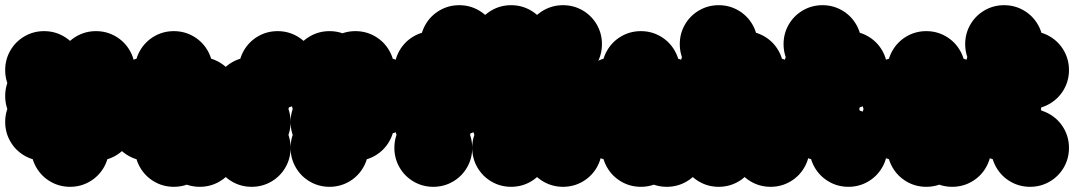

<svg xmlns="http://www.w3.org/2000/svg" viewBox="-70 -620 4140 740"><path d="M-50 -350Q-50 -391 -30 -425.5Q-10 -460 24.5 -480Q59 -500 100 -500Q141 -500 175.5 -480Q210 -460 230 -425.5Q250 -391 250 -350Q250 -309 230 -274.5Q210 -240 175.5 -220Q141 -200 100 -200Q59 -200 24.5 -220Q-10 -240 -30 -274.5Q-50 -309 -50 -350ZM150 -150Q150 -191 170 -225.5Q190 -260 224.5 -280Q259 -300 300 -300Q341 -300 375.5 -280Q410 -260 430 -225.5Q450 -191 450 -150Q450 -109 430 -74.5Q410 -40 375.5 -20Q341 0 300 0Q259 0 224.5 -20Q190 -40 170 -74.5Q150 -109 150 -150ZM150 -250Q150 -291 170 -325.5Q190 -360 224.5 -380Q259 -400 300 -400Q341 -400 375.5 -380Q410 -360 430 -325.5Q450 -291 450 -250Q450 -209 430 -174.5Q410 -140 375.5 -120Q341 -100 300 -100Q259 -100 224.5 -120Q190 -140 170 -174.5Q150 -209 150 -250ZM50 -50Q50 -91 70 -125.5Q90 -160 124.5 -180Q159 -200 200 -200Q241 -200 275.5 -180Q310 -160 330 -125.5Q350 -91 350 -50Q350 -9 330 25.5Q310 60 275.5 80Q241 100 200 100Q159 100 124.5 80Q90 60 70 25.5Q50 -9 50 -50ZM150 -350Q150 -391 170 -425.5Q190 -460 224.5 -480Q259 -500 300 -500Q341 -500 375.5 -480Q410 -460 430 -425.5Q450 -391 450 -350Q450 -309 430 -274.5Q410 -240 375.5 -220Q341 -200 300 -200Q259 -200 224.5 -220Q190 -240 170 -274.5Q150 -309 150 -350ZM-50 -250Q-50 -291 -30 -325.5Q-10 -360 24.5 -380Q59 -400 100 -400Q141 -400 175.5 -380Q210 -360 230 -325.5Q250 -291 250 -250Q250 -209 230 -174.5Q210 -140 175.5 -120Q141 -100 100 -100Q59 -100 24.5 -120Q-10 -140 -30 -174.5Q-50 -209 -50 -250ZM-50 -150Q-50 -191 -30 -225.5Q-10 -260 24.5 -280Q59 -300 100 -300Q141 -300 175.5 -280Q210 -260 230 -225.5Q250 -191 250 -150Q250 -109 230 -74.5Q210 -40 175.5 -20Q141 0 100 0Q59 0 24.5 -20Q-10 -40 -30 -74.5Q-50 -109 -50 -150Z M550 -250Q550 -291 570 -325.5Q590 -360 624.5 -380Q659 -400 700 -400Q741 -400 775.5 -380Q810 -360 830 -325.5Q850 -291 850 -250Q850 -209 830 -174.5Q810 -140 775.5 -120Q741 -100 700 -100Q659 -100 624.5 -120Q590 -140 570 -174.5Q550 -209 550 -250ZM450 -250Q450 -291 470 -325.5Q490 -360 524.5 -380Q559 -400 600 -400Q641 -400 675.5 -380Q710 -360 730 -325.5Q750 -291 750 -250Q750 -209 730 -174.5Q710 -140 675.5 -120Q641 -100 600 -100Q559 -100 524.5 -120Q490 -140 470 -174.5Q450 -209 450 -250ZM450 -350Q450 -391 470 -425.5Q490 -460 524.5 -480Q559 -500 600 -500Q641 -500 675.5 -480Q710 -460 730 -425.5Q750 -391 750 -350Q750 -309 730 -274.5Q710 -240 675.5 -220Q641 -200 600 -200Q559 -200 524.5 -220Q490 -240 470 -274.5Q450 -309 450 -350ZM450 -50Q450 -91 470 -125.5Q490 -160 524.5 -180Q559 -200 600 -200Q641 -200 675.5 -180Q710 -160 730 -125.5Q750 -91 750 -50Q750 -9 730 25.5Q710 60 675.5 80Q641 100 600 100Q559 100 524.5 80Q490 60 470 25.5Q450 -9 450 -50ZM350 -250Q350 -291 370 -325.5Q390 -360 424.5 -380Q459 -400 500 -400Q541 -400 575.5 -380Q610 -360 630 -325.5Q650 -291 650 -250Q650 -209 630 -174.5Q610 -140 575.5 -120Q541 -100 500 -100Q459 -100 424.5 -120Q390 -140 370 -174.5Q350 -209 350 -250ZM350 -150Q350 -191 370 -225.5Q390 -260 424.5 -280Q459 -300 500 -300Q541 -300 575.5 -280Q610 -260 630 -225.5Q650 -191 650 -150Q650 -109 630 -74.5Q610 -40 575.5 -20Q541 0 500 0Q459 0 424.5 -20Q390 -40 370 -74.5Q350 -109 350 -150ZM550 -50Q550 -91 570 -125.5Q590 -160 624.5 -180Q659 -200 700 -200Q741 -200 775.5 -180Q810 -160 830 -125.5Q850 -91 850 -50Q850 -9 830 25.5Q810 60 775.5 80Q741 100 700 100Q659 100 624.5 80Q590 60 570 25.5Q550 -9 550 -50Z M750 -250Q750 -291 770 -325.5Q790 -360 824.5 -380Q859 -400 900 -400Q941 -400 975.5 -380Q1010 -360 1030 -325.5Q1050 -291 1050 -250Q1050 -209 1030 -174.5Q1010 -140 975.5 -120Q941 -100 900 -100Q859 -100 824.5 -120Q790 -140 770 -174.5Q750 -209 750 -250ZM750 -50Q750 -91 770 -125.5Q790 -160 824.5 -180Q859 -200 900 -200Q941 -200 975.5 -180Q1010 -160 1030 -125.5Q1050 -91 1050 -50Q1050 -9 1030 25.5Q1010 60 975.5 80Q941 100 900 100Q859 100 824.5 80Q790 60 770 25.5Q750 -9 750 -50ZM850 -350Q850 -391 870 -425.5Q890 -460 924.5 -480Q959 -500 1000 -500Q1041 -500 1075.5 -480Q1110 -460 1130 -425.5Q1150 -391 1150 -350Q1150 -309 1130 -274.5Q1110 -240 1075.5 -220Q1041 -200 1000 -200Q959 -200 924.5 -220Q890 -240 870 -274.5Q850 -309 850 -350ZM750 -150Q750 -191 770 -225.5Q790 -260 824.5 -280Q859 -300 900 -300Q941 -300 975.5 -280Q1010 -260 1030 -225.5Q1050 -191 1050 -150Q1050 -109 1030 -74.5Q1010 -40 975.5 -20Q941 0 900 0Q859 0 824.5 -20Q790 -40 770 -74.5Q750 -109 750 -150Z M1250 -250Q1250 -291 1270 -325.5Q1290 -360 1324.5 -380Q1359 -400 1400 -400Q1441 -400 1475.5 -380Q1510 -360 1530 -325.5Q1550 -291 1550 -250Q1550 -209 1530 -174.5Q1510 -140 1475.5 -120Q1441 -100 1400 -100Q1359 -100 1324.5 -120Q1290 -140 1270 -174.5Q1250 -209 1250 -250ZM1150 -150Q1150 -191 1170 -225.5Q1190 -260 1224.5 -280Q1259 -300 1300 -300Q1341 -300 1375.5 -280Q1410 -260 1430 -225.5Q1450 -191 1450 -150Q1450 -109 1430 -74.5Q1410 -40 1375.5 -20Q1341 0 1300 0Q1259 0 1224.5 -20Q1190 -40 1170 -74.5Q1150 -109 1150 -150ZM1050 -350Q1050 -391 1070 -425.5Q1090 -460 1124.5 -480Q1159 -500 1200 -500Q1241 -500 1275.5 -480Q1310 -460 1330 -425.5Q1350 -391 1350 -350Q1350 -309 1330 -274.5Q1310 -240 1275.5 -220Q1241 -200 1200 -200Q1159 -200 1124.5 -220Q1090 -240 1070 -274.5Q1050 -309 1050 -350ZM1150 -350Q1150 -391 1170 -425.5Q1190 -460 1224.5 -480Q1259 -500 1300 -500Q1341 -500 1375.5 -480Q1410 -460 1430 -425.5Q1450 -391 1450 -350Q1450 -309 1430 -274.5Q1410 -240 1375.5 -220Q1341 -200 1300 -200Q1259 -200 1224.5 -220Q1190 -240 1170 -274.5Q1150 -309 1150 -350ZM1050 -250Q1050 -291 1070 -325.5Q1090 -360 1124.5 -380Q1159 -400 1200 -400Q1241 -400 1275.5 -380Q1310 -360 1330 -325.5Q1350 -291 1350 -250Q1350 -209 1330 -174.5Q1310 -140 1275.5 -120Q1241 -100 1200 -100Q1159 -100 1124.5 -120Q1090 -140 1070 -174.5Q1050 -209 1050 -250ZM1050 -150Q1050 -191 1070 -225.5Q1090 -260 1124.5 -280Q1159 -300 1200 -300Q1241 -300 1275.5 -280Q1310 -260 1330 -225.5Q1350 -191 1350 -150Q1350 -109 1330 -74.5Q1310 -40 1275.5 -20Q1241 0 1200 0Q1159 0 1124.5 -20Q1090 -40 1070 -74.5Q1050 -109 1050 -150ZM1050 -50Q1050 -91 1070 -125.5Q1090 -160 1124.5 -180Q1159 -200 1200 -200Q1241 -200 1275.5 -180Q1310 -160 1330 -125.5Q1350 -91 1350 -50Q1350 -9 1330 25.5Q1310 60 1275.5 80Q1241 100 1200 100Q1159 100 1124.5 80Q1090 60 1070 25.5Q1050 -9 1050 -50Z M1450 -350Q1450 -391 1470 -425.5Q1490 -460 1524.5 -480Q1559 -500 1600 -500Q1641 -500 1675.5 -480Q1710 -460 1730 -425.5Q1750 -391 1750 -350Q1750 -309 1730 -274.5Q1710 -240 1675.5 -220Q1641 -200 1600 -200Q1559 -200 1524.5 -220Q1490 -240 1470 -274.5Q1450 -309 1450 -350ZM1550 -250Q1550 -291 1570 -325.5Q1590 -360 1624.5 -380Q1659 -400 1700 -400Q1741 -400 1775.5 -380Q1810 -360 1830 -325.5Q1850 -291 1850 -250Q1850 -209 1830 -174.5Q1810 -140 1775.5 -120Q1741 -100 1700 -100Q1659 -100 1624.5 -120Q1590 -140 1570 -174.5Q1550 -209 1550 -250ZM1450 -50Q1450 -91 1470 -125.5Q1490 -160 1524.5 -180Q1559 -200 1600 -200Q1641 -200 1675.5 -180Q1710 -160 1730 -125.5Q1750 -91 1750 -50Q1750 -9 1730 25.5Q1710 60 1675.5 80Q1641 100 1600 100Q1559 100 1524.5 80Q1490 60 1470 25.5Q1450 -9 1450 -50ZM1550 -450Q1550 -491 1570 -525.5Q1590 -560 1624.5 -580Q1659 -600 1700 -600Q1741 -600 1775.5 -580Q1810 -560 1830 -525.5Q1850 -491 1850 -450Q1850 -409 1830 -374.5Q1810 -340 1775.5 -320Q1741 -300 1700 -300Q1659 -300 1624.5 -320Q1590 -340 1570 -374.5Q1550 -409 1550 -450ZM1450 -250Q1450 -291 1470 -325.5Q1490 -360 1524.5 -380Q1559 -400 1600 -400Q1641 -400 1675.5 -380Q1710 -360 1730 -325.5Q1750 -291 1750 -250Q1750 -209 1730 -174.5Q1710 -140 1675.5 -120Q1641 -100 1600 -100Q1559 -100 1524.5 -120Q1490 -140 1470 -174.5Q1450 -209 1450 -250ZM1450 -150Q1450 -191 1470 -225.5Q1490 -260 1524.5 -280Q1559 -300 1600 -300Q1641 -300 1675.5 -280Q1710 -260 1730 -225.5Q1750 -191 1750 -150Q1750 -109 1730 -74.5Q1710 -40 1675.5 -20Q1641 0 1600 0Q1559 0 1524.5 -20Q1490 -40 1470 -74.5Q1450 -109 1450 -150Z M1750 -450Q1750 -491 1770 -525.5Q1790 -560 1824.5 -580Q1859 -600 1900 -600Q1941 -600 1975.5 -580Q2010 -560 2030 -525.5Q2050 -491 2050 -450Q2050 -409 2030 -374.5Q2010 -340 1975.5 -320Q1941 -300 1900 -300Q1859 -300 1824.5 -320Q1790 -340 1770 -374.5Q1750 -409 1750 -450ZM1750 -350Q1750 -391 1770 -425.5Q1790 -460 1824.5 -480Q1859 -500 1900 -500Q1941 -500 1975.5 -480Q2010 -460 2030 -425.5Q2050 -391 2050 -350Q2050 -309 2030 -274.5Q2010 -240 1975.5 -220Q1941 -200 1900 -200Q1859 -200 1824.5 -220Q1790 -240 1770 -274.5Q1750 -309 1750 -350ZM1750 -250Q1750 -291 1770 -325.5Q1790 -360 1824.5 -380Q1859 -400 1900 -400Q1941 -400 1975.5 -380Q2010 -360 2030 -325.5Q2050 -291 2050 -250Q2050 -209 2030 -174.5Q2010 -140 1975.5 -120Q1941 -100 1900 -100Q1859 -100 1824.5 -120Q1790 -140 1770 -174.5Q1750 -209 1750 -250ZM1750 -150Q1750 -191 1770 -225.5Q1790 -260 1824.5 -280Q1859 -300 1900 -300Q1941 -300 1975.5 -280Q2010 -260 2030 -225.5Q2050 -191 2050 -150Q2050 -109 2030 -74.5Q2010 -40 1975.5 -20Q1941 0 1900 0Q1859 0 1824.5 -20Q1790 -40 1770 -74.5Q1750 -109 1750 -150ZM1750 -50Q1750 -91 1770 -125.5Q1790 -160 1824.5 -180Q1859 -200 1900 -200Q1941 -200 1975.5 -180Q2010 -160 2030 -125.5Q2050 -91 2050 -50Q2050 -9 2030 25.5Q2010 60 1975.5 80Q1941 100 1900 100Q1859 100 1824.5 80Q1790 60 1770 25.5Q1750 -9 1750 -50Z M1950 -250Q1950 -291 1970 -325.5Q1990 -360 2024.5 -380Q2059 -400 2100 -400Q2141 -400 2175.5 -380Q2210 -360 2230 -325.5Q2250 -291 2250 -250Q2250 -209 2230 -174.5Q2210 -140 2175.5 -120Q2141 -100 2100 -100Q2059 -100 2024.5 -120Q1990 -140 1970 -174.5Q1950 -209 1950 -250ZM1950 -150Q1950 -191 1970 -225.5Q1990 -260 2024.5 -280Q2059 -300 2100 -300Q2141 -300 2175.5 -280Q2210 -260 2230 -225.5Q2250 -191 2250 -150Q2250 -109 2230 -74.5Q2210 -40 2175.5 -20Q2141 0 2100 0Q2059 0 2024.5 -20Q1990 -40 1970 -74.5Q1950 -109 1950 -150ZM1950 -50Q1950 -91 1970 -125.5Q1990 -160 2024.5 -180Q2059 -200 2100 -200Q2141 -200 2175.5 -180Q2210 -160 2230 -125.5Q2250 -91 2250 -50Q2250 -9 2230 25.5Q2210 60 2175.5 80Q2141 100 2100 100Q2059 100 2024.5 80Q1990 60 1970 25.5Q1950 -9 1950 -50ZM1950 -450Q1950 -491 1970 -525.5Q1990 -560 2024.5 -580Q2059 -600 2100 -600Q2141 -600 2175.5 -580Q2210 -560 2230 -525.5Q2250 -491 2250 -450Q2250 -409 2230 -374.5Q2210 -340 2175.5 -320Q2141 -300 2100 -300Q2059 -300 2024.5 -320Q1990 -340 1970 -374.5Q1950 -409 1950 -450Z M2350 -50Q2350 -91 2370 -125.5Q2390 -160 2424.5 -180Q2459 -200 2500 -200Q2541 -200 2575.5 -180Q2610 -160 2630 -125.5Q2650 -91 2650 -50Q2650 -9 2630 25.5Q2610 60 2575.5 80Q2541 100 2500 100Q2459 100 2424.5 80Q2390 60 2370 25.5Q2350 -9 2350 -50ZM2350 -250Q2350 -291 2370 -325.5Q2390 -360 2424.5 -380Q2459 -400 2500 -400Q2541 -400 2575.5 -380Q2610 -360 2630 -325.5Q2650 -291 2650 -250Q2650 -209 2630 -174.5Q2610 -140 2575.5 -120Q2541 -100 2500 -100Q2459 -100 2424.5 -120Q2390 -140 2370 -174.5Q2350 -209 2350 -250ZM2250 -350Q2250 -391 2270 -425.5Q2290 -460 2324.5 -480Q2359 -500 2400 -500Q2441 -500 2475.5 -480Q2510 -460 2530 -425.5Q2550 -391 2550 -350Q2550 -309 2530 -274.5Q2510 -240 2475.5 -220Q2441 -200 2400 -200Q2359 -200 2324.5 -220Q2290 -240 2270 -274.5Q2250 -309 2250 -350ZM2150 -250Q2150 -291 2170 -325.5Q2190 -360 2224.5 -380Q2259 -400 2300 -400Q2341 -400 2375.5 -380Q2410 -360 2430 -325.5Q2450 -291 2450 -250Q2450 -209 2430 -174.5Q2410 -140 2375.5 -120Q2341 -100 2300 -100Q2259 -100 2224.5 -120Q2190 -140 2170 -174.5Q2150 -209 2150 -250ZM2150 -150Q2150 -191 2170 -225.5Q2190 -260 2224.5 -280Q2259 -300 2300 -300Q2341 -300 2375.5 -280Q2410 -260 2430 -225.5Q2450 -191 2450 -150Q2450 -109 2430 -74.5Q2410 -40 2375.5 -20Q2341 0 2300 0Q2259 0 2224.5 -20Q2190 -40 2170 -74.5Q2150 -109 2150 -150ZM2250 -50Q2250 -91 2270 -125.5Q2290 -160 2324.5 -180Q2359 -200 2400 -200Q2441 -200 2475.5 -180Q2510 -160 2530 -125.5Q2550 -91 2550 -50Q2550 -9 2530 25.5Q2510 60 2475.5 80Q2441 100 2400 100Q2359 100 2324.5 80Q2290 60 2270 25.5Q2250 -9 2250 -50Z M2550 -450Q2550 -491 2570 -525.5Q2590 -560 2624.5 -580Q2659 -600 2700 -600Q2741 -600 2775.5 -580Q2810 -560 2830 -525.5Q2850 -491 2850 -450Q2850 -409 2830 -374.5Q2810 -340 2775.5 -320Q2741 -300 2700 -300Q2659 -300 2624.5 -320Q2590 -340 2570 -374.5Q2550 -409 2550 -450ZM2550 -50Q2550 -91 2570 -125.5Q2590 -160 2624.5 -180Q2659 -200 2700 -200Q2741 -200 2775.5 -180Q2810 -160 2830 -125.5Q2850 -91 2850 -50Q2850 -9 2830 25.5Q2810 60 2775.5 80Q2741 100 2700 100Q2659 100 2624.5 80Q2590 60 2570 25.5Q2550 -9 2550 -50ZM2550 -150Q2550 -191 2570 -225.5Q2590 -260 2624.5 -280Q2659 -300 2700 -300Q2741 -300 2775.5 -280Q2810 -260 2830 -225.5Q2850 -191 2850 -150Q2850 -109 2830 -74.5Q2810 -40 2775.5 -20Q2741 0 2700 0Q2659 0 2624.5 -20Q2590 -40 2570 -74.5Q2550 -109 2550 -150ZM2550 -250Q2550 -291 2570 -325.5Q2590 -360 2624.5 -380Q2659 -400 2700 -400Q2741 -400 2775.5 -380Q2810 -360 2830 -325.5Q2850 -291 2850 -250Q2850 -209 2830 -174.5Q2810 -140 2775.5 -120Q2741 -100 2700 -100Q2659 -100 2624.5 -120Q2590 -140 2570 -174.5Q2550 -209 2550 -250ZM2550 -350Q2550 -391 2570 -425.5Q2590 -460 2624.5 -480Q2659 -500 2700 -500Q2741 -500 2775.5 -480Q2810 -460 2830 -425.5Q2850 -391 2850 -350Q2850 -309 2830 -274.5Q2810 -240 2775.5 -220Q2741 -200 2700 -200Q2659 -200 2624.5 -220Q2590 -240 2570 -274.5Q2550 -309 2550 -350ZM2650 -350Q2650 -391 2670 -425.5Q2690 -460 2724.5 -480Q2759 -500 2800 -500Q2841 -500 2875.5 -480Q2910 -460 2930 -425.5Q2950 -391 2950 -350Q2950 -309 2930 -274.5Q2910 -240 2875.5 -220Q2841 -200 2800 -200Q2759 -200 2724.5 -220Q2690 -240 2670 -274.5Q2650 -309 2650 -350ZM2750 -250Q2750 -291 2770 -325.5Q2790 -360 2824.5 -380Q2859 -400 2900 -400Q2941 -400 2975.5 -380Q3010 -360 3030 -325.5Q3050 -291 3050 -250Q3050 -209 3030 -174.5Q3010 -140 2975.5 -120Q2941 -100 2900 -100Q2859 -100 2824.5 -120Q2790 -140 2770 -174.5Q2750 -209 2750 -250ZM2750 -150Q2750 -191 2770 -225.5Q2790 -260 2824.5 -280Q2859 -300 2900 -300Q2941 -300 2975.5 -280Q3010 -260 3030 -225.5Q3050 -191 3050 -150Q3050 -109 3030 -74.5Q3010 -40 2975.5 -20Q2941 0 2900 0Q2859 0 2824.5 -20Q2790 -40 2770 -74.5Q2750 -109 2750 -150ZM2750 -50Q2750 -91 2770 -125.5Q2790 -160 2824.5 -180Q2859 -200 2900 -200Q2941 -200 2975.5 -180Q3010 -160 3030 -125.5Q3050 -91 3050 -50Q3050 -9 3030 25.5Q3010 60 2975.5 80Q2941 100 2900 100Q2859 100 2824.5 80Q2790 60 2770 25.5Q2750 -9 2750 -50Z M3050 -50Q3050 -91 3070 -125.5Q3090 -160 3124.5 -180Q3159 -200 3200 -200Q3241 -200 3275.5 -180Q3310 -160 3330 -125.5Q3350 -91 3350 -50Q3350 -9 3330 25.5Q3310 60 3275.5 80Q3241 100 3200 100Q3159 100 3124.5 80Q3090 60 3070 25.5Q3050 -9 3050 -50ZM3050 -350Q3050 -391 3070 -425.5Q3090 -460 3124.5 -480Q3159 -500 3200 -500Q3241 -500 3275.5 -480Q3310 -460 3330 -425.5Q3350 -391 3350 -350Q3350 -309 3330 -274.5Q3310 -240 3275.5 -220Q3241 -200 3200 -200Q3159 -200 3124.5 -220Q3090 -240 3070 -274.5Q3050 -309 3050 -350ZM2950 -450Q2950 -491 2970 -525.5Q2990 -560 3024.5 -580Q3059 -600 3100 -600Q3141 -600 3175.5 -580Q3210 -560 3230 -525.5Q3250 -491 3250 -450Q3250 -409 3230 -374.5Q3210 -340 3175.5 -320Q3141 -300 3100 -300Q3059 -300 3024.5 -320Q2990 -340 2970 -374.5Q2950 -409 2950 -450ZM2950 -350Q2950 -391 2970 -425.5Q2990 -460 3024.5 -480Q3059 -500 3100 -500Q3141 -500 3175.5 -480Q3210 -460 3230 -425.5Q3250 -391 3250 -350Q3250 -309 3230 -274.5Q3210 -240 3175.5 -220Q3141 -200 3100 -200Q3059 -200 3024.5 -220Q2990 -240 2970 -274.5Q2950 -309 2950 -350ZM2950 -250Q2950 -291 2970 -325.5Q2990 -360 3024.5 -380Q3059 -400 3100 -400Q3141 -400 3175.5 -380Q3210 -360 3230 -325.5Q3250 -291 3250 -250Q3250 -209 3230 -174.5Q3210 -140 3175.5 -120Q3141 -100 3100 -100Q3059 -100 3024.5 -120Q2990 -140 2970 -174.5Q2950 -209 2950 -250ZM2950 -150Q2950 -191 2970 -225.5Q2990 -260 3024.5 -280Q3059 -300 3100 -300Q3141 -300 3175.5 -280Q3210 -260 3230 -225.5Q3250 -191 3250 -150Q3250 -109 3230 -74.5Q3210 -40 3175.5 -20Q3141 0 3100 0Q3059 0 3024.5 -20Q2990 -40 2970 -74.5Q2950 -109 2950 -150Z M3450 -250Q3450 -291 3470 -325.5Q3490 -360 3524.5 -380Q3559 -400 3600 -400Q3641 -400 3675.5 -380Q3710 -360 3730 -325.5Q3750 -291 3750 -250Q3750 -209 3730 -174.5Q3710 -140 3675.5 -120Q3641 -100 3600 -100Q3559 -100 3524.5 -120Q3490 -140 3470 -174.5Q3450 -209 3450 -250ZM3350 -250Q3350 -291 3370 -325.5Q3390 -360 3424.5 -380Q3459 -400 3500 -400Q3541 -400 3575.5 -380Q3610 -360 3630 -325.5Q3650 -291 3650 -250Q3650 -209 3630 -174.5Q3610 -140 3575.5 -120Q3541 -100 3500 -100Q3459 -100 3424.5 -120Q3390 -140 3370 -174.5Q3350 -209 3350 -250ZM3350 -350Q3350 -391 3370 -425.5Q3390 -460 3424.5 -480Q3459 -500 3500 -500Q3541 -500 3575.5 -480Q3610 -460 3630 -425.5Q3650 -391 3650 -350Q3650 -309 3630 -274.5Q3610 -240 3575.5 -220Q3541 -200 3500 -200Q3459 -200 3424.5 -220Q3390 -240 3370 -274.5Q3350 -309 3350 -350ZM3350 -50Q3350 -91 3370 -125.5Q3390 -160 3424.5 -180Q3459 -200 3500 -200Q3541 -200 3575.5 -180Q3610 -160 3630 -125.5Q3650 -91 3650 -50Q3650 -9 3630 25.5Q3610 60 3575.5 80Q3541 100 3500 100Q3459 100 3424.5 80Q3390 60 3370 25.5Q3350 -9 3350 -50ZM3250 -250Q3250 -291 3270 -325.5Q3290 -360 3324.5 -380Q3359 -400 3400 -400Q3441 -400 3475.5 -380Q3510 -360 3530 -325.5Q3550 -291 3550 -250Q3550 -209 3530 -174.5Q3510 -140 3475.5 -120Q3441 -100 3400 -100Q3359 -100 3324.5 -120Q3290 -140 3270 -174.5Q3250 -209 3250 -250ZM3250 -150Q3250 -191 3270 -225.5Q3290 -260 3324.5 -280Q3359 -300 3400 -300Q3441 -300 3475.5 -280Q3510 -260 3530 -225.5Q3550 -191 3550 -150Q3550 -109 3530 -74.5Q3510 -40 3475.5 -20Q3441 0 3400 0Q3359 0 3324.5 -20Q3290 -40 3270 -74.5Q3250 -109 3250 -150ZM3450 -50Q3450 -91 3470 -125.5Q3490 -160 3524.5 -180Q3559 -200 3600 -200Q3641 -200 3675.5 -180Q3710 -160 3730 -125.5Q3750 -91 3750 -50Q3750 -9 3730 25.5Q3710 60 3675.5 80Q3641 100 3600 100Q3559 100 3524.5 80Q3490 60 3470 25.5Q3450 -9 3450 -50Z M3750 -50Q3750 -91 3770 -125.5Q3790 -160 3824.5 -180Q3859 -200 3900 -200Q3941 -200 3975.5 -180Q4010 -160 4030 -125.5Q4050 -91 4050 -50Q4050 -9 4030 25.5Q4010 60 3975.5 80Q3941 100 3900 100Q3859 100 3824.5 80Q3790 60 3770 25.5Q3750 -9 3750 -50ZM3750 -350Q3750 -391 3770 -425.5Q3790 -460 3824.5 -480Q3859 -500 3900 -500Q3941 -500 3975.5 -480Q4010 -460 4030 -425.5Q4050 -391 4050 -350Q4050 -309 4030 -274.5Q4010 -240 3975.5 -220Q3941 -200 3900 -200Q3859 -200 3824.5 -220Q3790 -240 3770 -274.5Q3750 -309 3750 -350ZM3650 -450Q3650 -491 3670 -525.5Q3690 -560 3724.5 -580Q3759 -600 3800 -600Q3841 -600 3875.5 -580Q3910 -560 3930 -525.5Q3950 -491 3950 -450Q3950 -409 3930 -374.5Q3910 -340 3875.5 -320Q3841 -300 3800 -300Q3759 -300 3724.5 -320Q3690 -340 3670 -374.5Q3650 -409 3650 -450ZM3650 -350Q3650 -391 3670 -425.5Q3690 -460 3724.5 -480Q3759 -500 3800 -500Q3841 -500 3875.5 -480Q3910 -460 3930 -425.5Q3950 -391 3950 -350Q3950 -309 3930 -274.5Q3910 -240 3875.5 -220Q3841 -200 3800 -200Q3759 -200 3724.5 -220Q3690 -240 3670 -274.5Q3650 -309 3650 -350ZM3650 -250Q3650 -291 3670 -325.5Q3690 -360 3724.5 -380Q3759 -400 3800 -400Q3841 -400 3875.5 -380Q3910 -360 3930 -325.5Q3950 -291 3950 -250Q3950 -209 3930 -174.5Q3910 -140 3875.5 -120Q3841 -100 3800 -100Q3759 -100 3724.5 -120Q3690 -140 3670 -174.5Q3650 -209 3650 -250ZM3650 -150Q3650 -191 3670 -225.5Q3690 -260 3724.5 -280Q3759 -300 3800 -300Q3841 -300 3875.5 -280Q3910 -260 3930 -225.5Q3950 -191 3950 -150Q3950 -109 3930 -74.5Q3910 -40 3875.5 -20Q3841 0 3800 0Q3759 0 3724.5 -20Q3690 -40 3670 -74.5Q3650 -109 3650 -150Z"/></svg>

Font: TINY 5x3
Style: Regular
Weight: 400
Designer: Jack Halten Fahnestock
Foundry: Velvetyne Type Foundry
Version: Version 1.002